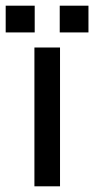

<svg xmlns="http://www.w3.org/2000/svg" viewBox="-77 -655 331 675"><path d="M133 -541V-635H234V-541ZM-57 -541V-635H45V-541ZM134 0H44V-488H134Z"/></svg>

Font: Teko Regular
Style: Regular
Weight: 400
Designer: Manushi Parikh, Jonny Pinhorn
Foundry: Indian Type Foundry
Version: Version 1.105;PS 1.0;hotconv 1.0.78;makeotf.lib2.5.61930; tt